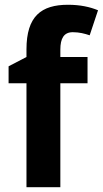

<svg xmlns="http://www.w3.org/2000/svg" viewBox="-20 -785 431 805"><path d="M347 -436V-546H233V-577C233 -624 248 -650 285 -650C313 -650 335 -644 356 -637L391 -742C357 -756 316 -765 265 -765C153 -765 91 -717 91 -578V-546L16 -507V-436H91V0H233V-436Z"/></svg>

Font: Noto Sans Myanmar SemiCondensed
Style: Bold
Weight: 700
Width: 4
Designer: Monotype Design Team
Foundry: Monotype Imaging Inc.
Version: Version 2.107